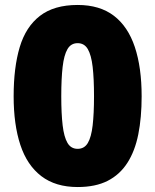

<svg xmlns="http://www.w3.org/2000/svg" viewBox="-20 -744 626 774"><path d="M551 -356Q551 -270 537.5 -202.5Q524 -135 493.5 -87.5Q463 -40 414 -15Q365 10 293 10Q204 10 146.5 -34Q89 -78 62 -160Q35 -242 35 -356Q35 -472 59.5 -554Q84 -636 141 -680Q198 -724 293 -724Q382 -724 439 -680.5Q496 -637 523.5 -554.5Q551 -472 551 -356ZM227 -356Q227 -286 232.5 -239Q238 -192 252 -168Q266 -144 293 -144Q320 -144 334 -167.5Q348 -191 353.5 -238.5Q359 -286 359 -356Q359 -427 353.5 -474.5Q348 -522 334 -546Q320 -570 293 -570Q266 -570 252 -546Q238 -522 232.5 -474.5Q227 -427 227 -356Z"/></svg>

Font: Noto Sans Khmer Black
Style: Regular
Weight: 900
Version: Version 2.003